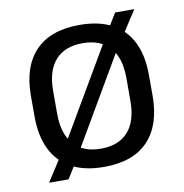

<svg xmlns="http://www.w3.org/2000/svg" viewBox="-67 -586 655 684"><g transform="rotate(-10 260.0 -244.0)"><path d="M260 12.5Q190 12.5 142.5 -13Q95 -38.5 70.8 -87.8Q46.5 -137 46.5 -207.5V-282Q46.5 -388 101 -444.5Q155.5 -501 260 -501Q330 -501 377.5 -475.8Q425 -450.5 449.2 -401.8Q473.5 -353 473.5 -282V-207.5Q473.5 -101 419.2 -44.2Q365 12.5 260 12.5ZM127 34H56.5L116.5 -59.5L134.5 -83.5L347 -446L358 -464.5L393.5 -522.5H463L406.5 -435.5L388.5 -410.5L177.5 -49.5L166 -28.5ZM260 -53.5Q325 -53.5 358.8 -92Q392.5 -130.5 392.5 -203V-286.5Q392.5 -358.5 358.8 -396.8Q325 -435 260 -435Q195.5 -435 161.5 -396.8Q127.5 -358.5 127.5 -286.5V-203Q127.5 -130.5 161.5 -92Q195.5 -53.5 260 -53.5Z"/></g></svg>

Font: Anek Devanagari Medium
Style: Regular
Weight: 400
Version: Version 1.003